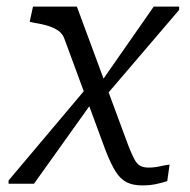

<svg xmlns="http://www.w3.org/2000/svg" viewBox="-20 -557 577 582"><path d="M294 -259 285 -306 446 -537H523V-527ZM6 0V-10L247 -296L260 -248L83 0ZM411 5Q383 5 364 -4.5Q345 -14 330.5 -37Q316 -60 300 -101L175 -440Q170 -454 158 -463Q146 -472 127.5 -478Q109 -484 83 -488L70 -491L80 -537H213L370 -113Q380 -88 387.5 -74Q395 -60 405 -54.5Q415 -49 430 -49Q448 -49 465.5 -53Q483 -57 494 -58L487 -8Q472 -3 453 1Q434 5 411 5Z"/></svg>

Font: Roboto Serif Light
Style: Italic
Weight: 300
Italic angle: -10°
Version: Version 1.007